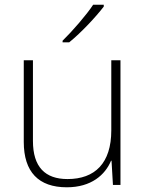

<svg xmlns="http://www.w3.org/2000/svg" viewBox="-20 -786 622 816"><path d="M421 -758V-766H376C348 -723 287 -653 246 -613V-606H274C326 -648 388 -715 421 -758ZM492 -530H453V-232C453 -92 383 -25 267 -25C172 -25 120 -76 120 -187V-530H81V-183C81 -55 144 10 264 10C368 10 427 -43 452 -103H454L460 0H492Z"/></svg>

Font: Noto Sans Telugu ExtraLight
Style: Regular
Weight: 200
Designer: Jelle Bosma - Monotype Design Team
Foundry: Monotype Imaging Inc.
Version: Version 2.005